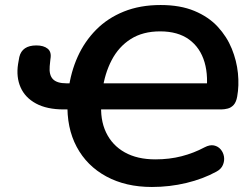

<svg xmlns="http://www.w3.org/2000/svg" viewBox="-20 -735 1003 765"><path d="M585 10Q481 10 403.5 -32Q326 -74 285.5 -150Q245 -226 249 -328L268 -299H234Q167 -299 123.5 -322.5Q80 -346 62 -387Q44 -428 52 -480L57 -508Q68 -554 125 -554Q154 -554 170 -541Q186 -528 181 -500Q180 -493 179.5 -486Q179 -479 178 -471Q175 -436 191 -419.5Q207 -403 245 -403H276L253 -377Q262 -448 289.5 -509Q317 -570 363 -616.5Q409 -663 473.5 -689Q538 -715 620 -715Q698 -715 754.5 -691.5Q811 -668 847.5 -628.5Q884 -589 903.5 -541Q923 -493 928 -443.5Q933 -394 925 -350Q921 -328 911 -317Q901 -306 887.5 -302.5Q874 -299 861 -299H359L384 -329Q378 -259 402.5 -207.5Q427 -156 477 -128Q527 -100 599 -100Q655 -100 703.5 -112.5Q752 -125 795 -148Q816 -159 832.5 -155.5Q849 -152 859.5 -139.5Q870 -127 872.5 -110.5Q875 -94 868 -77.5Q861 -61 842 -51Q789 -22 722.5 -6Q656 10 585 10ZM618 -610Q549 -610 501 -579.5Q453 -549 425 -495.5Q397 -442 388 -374L369 -403H837L800 -352Q812 -429 795 -487Q778 -545 733.5 -577.5Q689 -610 618 -610Z"/></svg>

Font: Nunito Variable Extra Light
Style: Italic
Weight: 200
Italic angle: -9°
Designer: Vernon Adams
Foundry: Vernon Adams
Version: Version 3.602